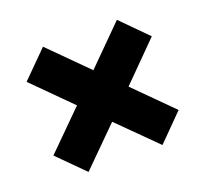

<svg xmlns="http://www.w3.org/2000/svg" viewBox="-95 -700 795 742"><g transform="rotate(-20 302.0 -329.5)"><path d="M408 -329 559 -178 454 -72 302 -223 150 -72 44 -178 196 -329 44 -481 150 -587 302 -435 454 -587 559 -481Z"/></g></svg>

Font: Work Sans ExtraBold
Style: Regular
Weight: 800
Designer: Wei Huang
Foundry: Wei Huang
Version: Version 1.500